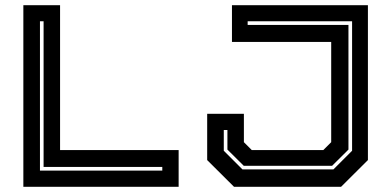

<svg xmlns="http://www.w3.org/2000/svg" viewBox="-20 -720 1503 740"><path d="M70 0V-700H211.5V-141.5H668.5V0ZM134 -62.5H605.5V-76.5H148V-638H134ZM882 0 778.5 -103V-281.5H920V-172L950.5 -141.5H1226L1256.5 -172V-558.5H874V-700H1398V-103L1294.5 0ZM914.5 -67H1265L1337 -139V-638H934.5V-624H1323V-143.5L1260 -81H919.5L856.5 -143.5V-219H842.5V-139Z"/></svg>

Font: Tourney Expanded Regular
Style: Bold
Weight: 700
Width: 7
Designer: Tyler Finck
Foundry: Etcetera Type Co
Version: Version 1.010; ttfautohint (v1.8.3)